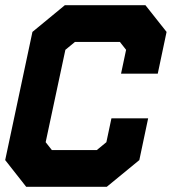

<svg xmlns="http://www.w3.org/2000/svg" viewBox="-20 -720 662 740"><path d="M81 0 0 -103 105 -597 230 -700H540.5L622 -597L588 -436H446.5L466 -528L442 -558.5H269L232 -528L156 -172L180 -141.5H353L390 -172L409.5 -264H551L517 -103L391.5 0ZM132.5 -71H371.5L453 -138L465.5 -198L453 -138L371.5 -71H132.5L78 -140.5L168 -564.5L252.5 -634H488.5L543.5 -564.5L530.5 -504L543.5 -564.5L488.5 -634H252.5L168 -564.5L78 -140.5Z"/></svg>

Font: Tourney Black
Style: Italic
Weight: 900
Italic angle: -12°
Version: Version 1.015